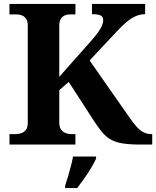

<svg xmlns="http://www.w3.org/2000/svg" viewBox="-20 -734 793 975"><path d="M28 0V-53H59Q76 -53 90 -58.5Q104 -64 112.5 -76Q121 -88 121 -110V-605Q121 -626 113 -638Q105 -650 92 -655.5Q79 -661 62 -661H28V-714H363V-661H337Q321 -661 308.5 -655.5Q296 -650 288.5 -637.5Q281 -625 281 -603V-344L445 -529Q466 -553 478.5 -570.5Q491 -588 497.5 -603Q504 -618 504 -632Q504 -649 491 -655.5Q478 -662 447 -662V-714H717V-662Q690 -662 666 -650.5Q642 -639 619.5 -619.5Q597 -600 573 -574L435 -427L637 -138Q658 -107 675.5 -88.5Q693 -70 710.5 -61.5Q728 -53 749 -53H753V0H691Q639 0 604 -5.5Q569 -11 545 -24Q521 -37 502 -59Q483 -81 461 -114L329 -318L281 -276V-111Q281 -90 289.5 -77Q298 -64 312.5 -58.5Q327 -53 343 -53H363V0ZM311 208Q318 188 325.5 162Q333 136 340 109.5Q347 83 351 61H468V71Q459 92 443 118.5Q427 145 408 172Q389 199 372 221H311Z"/></svg>

Font: Noto Rashi Hebrew
Style: Bold
Weight: 700
Version: Version 1.006